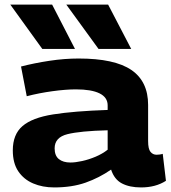

<svg xmlns="http://www.w3.org/2000/svg" viewBox="-20 -810 746 840"><path d="M36 -152Q36 -222 78.5 -258.5Q121 -295 212.5 -309.5Q304 -324 451 -329V-349Q451 -384 415.5 -401.5Q380 -419 312 -419Q268 -419 209.5 -411Q151 -403 97 -389L72 -519Q130 -534 196 -544Q262 -554 324 -554Q481 -554 554.5 -504Q628 -454 628 -351V-193Q628 -158 638.5 -145.5Q649 -133 665 -133Q671 -133 678.5 -134Q686 -135 692 -137L706 -19Q661 10 597 10Q547 10 513.5 -7.5Q480 -25 466 -68Q414 -32 354.5 -11Q295 10 217 10Q166 10 125 -7.5Q84 -25 60 -60.5Q36 -96 36 -152ZM219 -161Q219 -129 237.5 -114Q256 -99 288 -99Q310 -99 339.5 -105.5Q369 -112 398.5 -124.5Q428 -137 451 -155V-240Q331 -237 275 -223Q219 -209 219 -161ZM165 -596 25 -790H208L308 -596ZM411 -596 270 -790H453L554 -596Z"/></svg>

Font: Georama Extended
Style: Bold
Weight: 700
Width: 7
Designer: Jean-Baptiste Levee
Foundry: Production Type
Version: Version 1.000